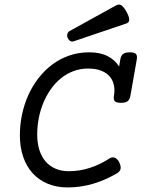

<svg xmlns="http://www.w3.org/2000/svg" viewBox="-20 -823 640 854"><path d="M486.8 -397.5Q491.2 -421.4 486.8 -443.4Q482.4 -465.3 468.8 -481.9Q455.1 -498.5 430.9 -508.3Q406.7 -518.1 371.6 -518.1Q336.4 -518.1 305.9 -506.3Q275.4 -494.6 250.2 -474.1Q225.1 -453.6 205.6 -425.5Q186 -397.5 172.6 -365Q159.2 -332.5 152.3 -296.6Q145.5 -260.7 145.5 -225.1Q145.5 -186.5 155 -156.2Q164.6 -126 182.6 -105Q200.7 -84 226.8 -72.8Q252.9 -61.5 286.1 -61.5Q335 -61.5 380.9 -76.7Q426.8 -91.8 466.8 -118.2Q478 -125.5 489.7 -121.8Q501.5 -118.2 510.3 -101.1Q518.6 -84 516.4 -72.3Q514.2 -60.5 499.5 -51.8Q447.3 -21 392.3 -5.1Q337.4 10.7 280.8 10.7Q231.4 10.7 191.9 -5.9Q152.3 -22.5 125 -52.7Q97.7 -83 83 -125.7Q68.4 -168.5 68.4 -221.2Q68.4 -268.6 78.1 -314.2Q87.9 -359.9 106.4 -400.9Q125 -441.9 152.1 -476.6Q179.2 -511.2 213.4 -536.6Q247.6 -562 288.8 -576.2Q330.1 -590.3 377 -590.3Q425.3 -590.3 458.3 -573.5Q491.2 -556.6 509.8 -527.3L515.1 -558.6Q518.1 -575.7 527.6 -583Q537.1 -590.3 557.6 -590.3Q578.1 -590.3 584.7 -583Q591.3 -575.7 588.4 -558.6L560.1 -397.5Q557.1 -380.4 547.9 -373Q538.6 -365.7 518.1 -365.7Q497.6 -365.7 490.7 -373Q483.9 -380.4 486.8 -397.5ZM493.2 -797.4Q499.5 -800.8 505.1 -802.2Q510.7 -803.7 516.4 -801.3Q522 -798.8 528.3 -791.7Q534.7 -784.7 542.5 -771Q549.8 -757.8 552.5 -748.8Q555.2 -739.7 554.7 -733.6Q554.2 -727.5 550.8 -723.9Q547.4 -720.2 542.5 -718.8L307.6 -639.2Q298.3 -636.2 291.3 -641.4Q284.2 -646.5 280.8 -654.8Q277.3 -663.1 279.5 -671.6Q281.7 -680.2 290 -685.1Z"/></svg>

Font: Courier Prime
Style: Italic
Weight: 400
Monospace: yes
Designer: Alan Dague-Greene
Foundry: Quote-Unquote Apps
Version: Version 1.202